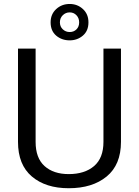

<svg xmlns="http://www.w3.org/2000/svg" viewBox="-20 -962 716 992"><path d="M340 -753.5Q299 -753.5 270.2 -778Q241.5 -802.5 241.5 -846.5Q241.5 -888.5 270.2 -915Q299 -941.5 340 -941.5Q380 -941.5 408.5 -915.2Q437 -889 437 -846.5Q437 -802.5 408.2 -778Q379.5 -753.5 340 -753.5ZM340 -796.5Q361 -796.5 375 -810.2Q389 -824 389 -846.5Q389 -868.5 375 -883.2Q361 -898 340 -898Q319.5 -898 304.5 -883.5Q289.5 -869 289.5 -846.5Q289.5 -824.5 304.5 -810.5Q319.5 -796.5 340 -796.5ZM335 10.5Q216 10.5 144.5 -50.2Q73 -111 73 -229V-711H164V-229Q164 -145.5 210.2 -104Q256.5 -62.5 335 -62.5Q417.5 -62.5 466 -104Q514.5 -145.5 514.5 -229V-711H605V-229Q605 -111 531.2 -50.2Q457.5 10.5 335 10.5Z"/></svg>

Font: Roberto Sans
Style: Regular
Weight: 400
Designer: Google (font) & Cristiano Sobral (main changes)
Version: Version 1.500; ttfautohint (v1.8.4.7-5d5b-dirty)